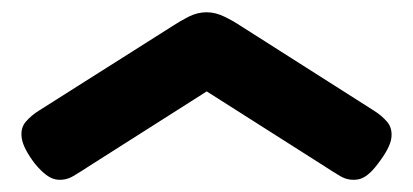

<svg xmlns="http://www.w3.org/2000/svg" viewBox="-20 -525 673 313"><path d="M317 -505Q331 -505 345.5 -498Q360 -491 372 -483L589 -345Q602 -337 611 -326.5Q620 -316 618 -300Q616 -284 596 -258Q579 -235 563.5 -232.5Q548 -230 534.5 -238Q521 -246 509 -254L317 -376L125 -254Q113 -246 99.5 -238Q86 -230 71 -232.5Q56 -235 37 -258Q18 -283 15.5 -299.5Q13 -316 22 -326.5Q31 -337 44 -345L262 -483Q274 -491 288 -498Q302 -505 317 -505Z"/></svg>

Font: Fredoka Expanded
Style: Bold
Weight: 700
Width: 7
Designer: Ben Nathan
Foundry: Milena B. Brandão, Ben Nathan
Version: Version 2.001